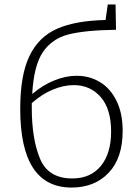

<svg xmlns="http://www.w3.org/2000/svg" viewBox="-20 -837 625 864"><path d="M532 -248Q532 -126 469 -59.5Q406 7 302 7Q71 7 71 -347Q71 -499 112.5 -585Q154 -671 236.5 -707.5Q319 -744 455 -747L465 -817H500L502 -703Q362 -701 288 -682Q214 -663 173 -602.5Q132 -542 125 -414Q172 -454 224 -475Q276 -496 325 -496Q383 -496 430 -467.5Q477 -439 504.5 -383Q532 -327 532 -248ZM480 -245Q480 -347 433 -400.5Q386 -454 312 -454Q266 -454 217 -433.5Q168 -413 123 -373V-352Q123 -212 160 -123Q197 -34 305 -34Q388 -34 434 -90.5Q480 -147 480 -245Z"/></svg>

Font: Bitter Pro Light
Style: Regular
Weight: 300
Designer: Sol Matas, and Bitter project Authors
Foundry: Sol Matas
Version: Version 1.010